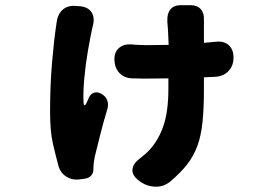

<svg xmlns="http://www.w3.org/2000/svg" viewBox="-20 -638 1040 740"><path d="M288 -614Q320 -611 333 -590.5Q346 -570 338 -539Q338 -539 336 -531Q328 -495 319 -443Q310 -391 305 -337.5Q300 -284 302 -242Q303 -232 306 -232Q309 -232 313 -240Q315 -246 318 -251.5Q321 -257 322 -261Q330 -277 343.5 -281Q357 -285 373 -275Q388 -266 393.5 -250.5Q399 -235 394 -218Q378 -166 366 -117.5Q354 -69 345 -33Q343 -23 341.5 -10.5Q340 2 340 7V12Q341 28 331.5 38.5Q322 49 305 51L282 54Q256 56 235 42.5Q214 29 206 4Q194 -40 183.5 -86.5Q173 -133 173 -207Q173 -309 180.5 -396.5Q188 -484 197 -543Q197 -543 197.5 -546.5Q198 -550 198 -551Q202 -583 221.5 -600.5Q241 -618 273 -615ZM421 -407Q420 -437 438.5 -453Q457 -469 487 -467Q492 -466 511 -465Q530 -464 541 -464L630 -465Q629 -489 628 -511Q627 -533 625 -552Q625 -564 625 -561Q625 -558 625 -560Q624 -586 637 -602Q650 -618 676 -618H715Q740 -618 753.5 -603Q767 -588 766 -563Q766 -562 766 -561Q766 -560 766 -556V-473L811 -477Q842 -481 861 -464.5Q880 -448 880 -416Q880 -385 861 -364.5Q842 -344 810 -342L766 -340V-295Q766 -220 760.5 -167Q755 -114 740.5 -75Q726 -36 701 -4Q676 28 637 61Q611 83 577 81.5Q543 80 515 58Q488 37 490.5 14.5Q493 -8 520 -28Q524 -31 537 -42Q550 -53 556 -60Q591 -98 610 -153.5Q629 -209 629 -296V-336L537 -335Q528 -335 511 -335.5Q494 -336 489 -336Q459 -337 440.5 -356.5Q422 -376 421 -407Z"/></svg>

Font: Chiron GoRound TC H
Style: Regular
Weight: 900
Designer: Ryoko NISHIZUKA 西塚涼子 (kana, bopomofo & ideographs); Paul D. Hunt (Latin, Greek & Cyrillic); Sandoll Communications 산돌커뮤니
Foundry: Adobe
Version: Version 1.000;hotconv 1.1.1;makeotfexe 2.6.0